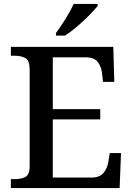

<svg xmlns="http://www.w3.org/2000/svg" viewBox="-20 -951 671 971"><path d="M35 0V-45H56Q86 -45 108 -56Q130 -67 130 -110V-599Q130 -645 108.5 -657Q87 -669 56 -669H35V-714H553L558 -537H501L496 -581Q492 -615 474 -638Q456 -661 415 -661H247V-399H487V-347H247V-53H442Q484 -53 503.5 -76.5Q523 -100 528 -133L535 -177H592L585 0ZM263 -784Q285 -813 311 -855Q337 -897 353 -931H474V-921Q461 -904 432.5 -875Q404 -846 370.5 -817.5Q337 -789 309 -771H263Z"/></svg>

Font: Noto Serif Tamil Medium
Style: Regular
Weight: 500
Designer: Indian Type Foundry, Tom Grace, and the Monotype Design Team
Foundry: Monotype Imaging Inc.
Version: Version 2.004; ttfautohint (v1.8.4.7-5d5b)